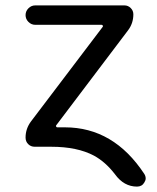

<svg xmlns="http://www.w3.org/2000/svg" viewBox="-20 -567 586 715"><path d="M221.7 -92.8Q403.3 -92.8 517.6 81.1Q522.5 88.9 522.5 97.7Q522.5 104.5 517.6 112.3Q508.8 127.9 490.2 127.9Q441.4 127.9 408.2 82Q373 36.1 330.1 12.7Q267.6 -20.5 170.9 -20.5H109.4Q94.7 -20.5 85 -30.3Q75.2 -40 75.2 -54.7Q75.2 -87.9 95.7 -115.2L362.3 -466.8Q364.3 -468.8 362.8 -471.7Q361.3 -474.6 358.4 -474.6H111.3Q96.7 -474.6 85.9 -485.4Q75.2 -496.1 75.2 -510.7Q75.2 -525.4 85.9 -536.1Q96.7 -546.9 111.3 -546.9H443.4Q457 -546.9 466.8 -537.1Q476.6 -527.3 476.6 -513.7Q476.6 -479.5 456.1 -453.1L189.5 -100.6Q187.5 -98.6 189 -95.7Q190.4 -92.8 193.4 -92.8Z"/></svg>

Font: Gen Jyuu GothicX Regular
Style: Regular
Weight: 400
Designer: [Source Han Sans]
Ryoko NISHIZUKA  (kana & ideographs); Paul D. Hunt (Latin, Greek & Cyrillic); Wenlong ZHANG  (bopomofo
Version: Version 1.002.20150607